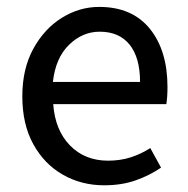

<svg xmlns="http://www.w3.org/2000/svg" viewBox="-20 -535 554 567"><path d="M287.6 12.2Q220.7 12.2 165.8 -19Q110.8 -50.3 78.4 -109.1Q45.9 -168 45.9 -250.5Q45.9 -332 78.6 -391.4Q111.3 -450.7 163.1 -482.7Q214.8 -514.6 272.9 -514.6Q370.1 -514.6 422.4 -450.2Q474.6 -385.7 474.6 -277.8Q474.6 -249 471.2 -227.5H137.2Q142.6 -150.9 186.5 -105.7Q230.5 -60.5 299.3 -60.5Q335 -60.5 365.7 -70.3Q396.5 -80.1 423.8 -97.7L455.6 -40Q421.4 -16.6 380.1 -2.2Q338.9 12.2 287.6 12.2ZM136.2 -293H393.6Q393.6 -364.7 362.8 -403.1Q332 -441.4 274.4 -441.4Q223.6 -441.4 183.8 -402.6Q144 -363.8 136.2 -293Z"/></svg>

Font: Akatab Medium
Style: Regular
Weight: 500
Designer: SIL Global
Foundry: SIL Global
Version: Version 4.100